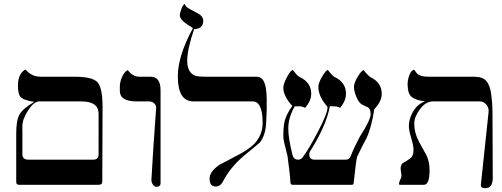

<svg xmlns="http://www.w3.org/2000/svg" viewBox="-20 -951 2581 988"><path d="M507.8 -399.9 506.3 -15.1Q506.3 0 486.3 0H78.6Q63.5 0 63.5 -14.2V-265.1Q63.5 -332.5 80.6 -362.3Q97.7 -392.1 156.2 -426.8Q101.6 -434.6 85 -453.1Q72.3 -468.3 72.3 -510.3Q72.3 -567.4 105.5 -590.3Q109.4 -592.8 111.8 -592.8Q114.3 -591.3 122.1 -582.5Q148.9 -555.7 192.9 -556.2H364.3Q457 -556.2 482.4 -526.9Q507.8 -497.6 507.8 -399.9ZM487.3 -157.2V-260.7V-365.7Q487.3 -429.2 397.5 -429.2H182.6Q154.8 -429.2 125 -383.5Q95.2 -337.9 95.2 -302.2V-157.2Q95.2 -129.4 125.5 -129.4H459.5Q487.3 -129.4 487.3 -157.2Z M806.2 -45.9V-4.9Q803.7 10.3 784.7 10.3Q774.4 10.3 766.1 -2.4Q757.8 -15.1 759.3 -27.8Q765.6 -150.9 783.2 -392.1Q785.6 -407.2 774.4 -418.2Q763.2 -429.2 747.6 -429.2H683.1Q598.1 -429.2 596.7 -481V-507.8Q596.7 -526.9 606.9 -552.2Q619.6 -582.5 637.2 -590.3Q643.6 -582.5 652.3 -573.7Q672.9 -556.2 696.8 -556.2H755.4Q806.2 -556.2 806.2 -486.3Z M1349.6 -318.8Q1345.7 -250.5 1315.4 -215.8Q1274.9 -181.6 1232.9 -147.5Q1164.6 -88.9 1128.4 -19Q1114.3 8.8 1090.3 8.8Q1058.6 8.8 1058.6 -31.7Q1058.6 -68.4 1109.4 -103Q1117.2 -107.9 1190.9 -146Q1256.8 -179.2 1287.1 -209.5Q1331.5 -255.4 1331.5 -318.8Q1331.5 -429.2 1279.8 -429.2H975.1Q895 -429.2 895 -558.6Q895 -662.6 972.7 -806.2Q964.8 -812.5 945.8 -823.7Q905.3 -850.6 905.3 -872.1Q905.3 -883.3 913.6 -905.8Q921.9 -928.2 931.6 -930.7V-929.2Q934.1 -921.4 939.9 -915.3Q945.8 -909.2 995.1 -883.8Q1025.4 -868.7 1025.9 -844.2Q1025.9 -802.2 979 -801.3Q943.4 -697.3 943.4 -638.7Q943.4 -580.1 981.4 -562.5Q996.6 -556.2 1041 -556.2H1299.8Q1331.5 -556.2 1343.3 -518.1Q1358.4 -471.2 1349.6 -318.8Z M1944.3 -468.3Q1944.3 -428.7 1906.2 -389.6Q1891.1 -292 1864.7 -237.3Q1847.2 -207 1817.4 -143.6Q1812.5 -126 1799.8 -8.8Q1799.8 0 1789.6 0H1486.3Q1476.1 0 1474.6 -11.2Q1472.2 -57.1 1459.5 -147.5Q1459.5 -149.9 1446.8 -199.2Q1438 -231 1438 -252.4Q1438 -304.7 1445.8 -331.5Q1454.6 -363.3 1483.9 -406.2Q1438 -457 1438 -499Q1438 -519.5 1457 -554.9Q1476.1 -590.3 1486.3 -590.3Q1488.8 -590.3 1496.6 -579.1Q1510.7 -560.1 1522 -554.7Q1581.5 -526.9 1581.5 -468.3Q1581.5 -431.6 1549.8 -396Q1538.6 -402.3 1526.9 -403.8H1496.6Q1463.4 -345.2 1463.4 -289.6Q1463.4 -241.2 1484.9 -154.8Q1491.2 -129.4 1514.2 -129.4Q1528.3 -129.4 1537.1 -141.1Q1566.4 -179.2 1613.3 -268.1Q1668.9 -373.5 1665 -401.4Q1618.2 -454.6 1618.2 -503.9Q1618.2 -524.4 1637.9 -557.4Q1657.7 -590.3 1666.5 -590.3Q1668.9 -590.3 1676.8 -579.1Q1690.9 -560.1 1702.1 -554.7Q1760.7 -526.9 1760.3 -468.3Q1760.3 -431.6 1730 -396Q1718.8 -402.3 1710.9 -403.1Q1703.1 -403.8 1677.7 -404.8Q1658.7 -303.2 1575.2 -171.4Q1571.3 -165 1571.3 -157.2Q1571.3 -129.4 1599.1 -129.4H1759.3Q1778.3 -129.4 1785.6 -149.9Q1798.3 -184.1 1831.5 -247.6Q1887.2 -334 1887.2 -363.3Q1887.2 -392.6 1871.1 -399.9Q1860.8 -403.8 1843.8 -412.6Q1826.7 -421.4 1814 -451.9Q1801.3 -482.4 1801.3 -503.9Q1801.3 -522.9 1820.3 -555.4Q1839.4 -587.9 1852.1 -590.3Q1860.8 -575.2 1884.8 -554.7Q1944.3 -526.9 1944.3 -468.3Z M2515.6 -35.6Q2515.6 17.6 2476.1 17.6Q2452.1 17.6 2454.6 -1.5L2494.1 -374.5Q2496.6 -396 2482.7 -412.6Q2468.8 -429.2 2449.7 -429.2H2208.5Q2168.9 -429.2 2138.7 -385.7Q2111.8 -349.1 2111.8 -314.9Q2111.8 -266.6 2137.2 -219.7Q2173.8 -152.3 2174.3 -152.3Q2190.9 -118.2 2190.4 -74.7Q2190.4 0 2161.6 0H2038.1Q2033.2 0 2033.2 -6.3Q2033.2 -12.7 2039.6 -26.1Q2045.9 -39.6 2045.9 -48.3Q2045.9 -44.4 2042 -78.6Q2039.6 -95.2 2049.8 -109.4Q2067.4 -120.6 2087.6 -133.3Q2107.9 -146 2107.9 -180.2Q2107.9 -201.7 2095.9 -241.2Q2084 -280.8 2084 -302.2Q2084 -335.4 2101.6 -369.6Q2124.5 -414.1 2166.5 -429.2Q2107.9 -437 2090.3 -460.9Q2079.1 -475.1 2077.6 -512.7Q2076.2 -533.2 2084 -557.1Q2092.8 -587.4 2110.8 -592.8Q2118.7 -582.5 2127 -571.3Q2143.6 -556.2 2184.1 -556.2H2418.9Q2463.4 -556.2 2482.4 -534.4Q2501.5 -512.7 2507.8 -465.8Q2514.2 -415 2514.2 -378.4Z"/></svg>

Font: Accordance
Style: Regular
Weight: 400
Version: Version 1.1 (build May 11, 2018) Miklal Software Solutions, 